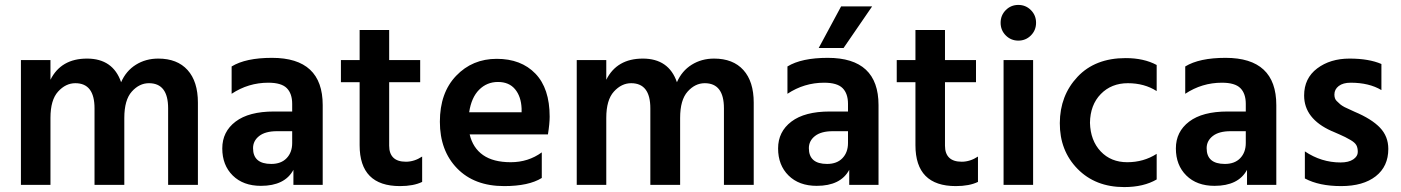

<svg xmlns="http://www.w3.org/2000/svg" viewBox="-20 -751 5691 780"><path d="M784 0H663V-311Q663 -413 585 -413Q546 -413 515.5 -379Q485 -345 485 -272V0H364V-311Q364 -413 286 -413Q247 -413 216 -379Q185 -345 185 -272V0H65V-507H185V-427Q228 -513 333.5 -513Q439 -513 472 -417Q492 -463 532 -488Q572 -513 623 -513Q700 -513 742 -466.5Q784 -420 784 -334Z M1040 4Q968 4 925.5 -38Q883 -80 883 -148Q883 -216 937 -257Q991 -298 1093 -298H1167V-329Q1167 -371 1145 -393Q1123 -415 1070 -415Q989 -415 921 -370V-481Q978 -516 1085 -516Q1291 -516 1291 -324V0H1172V-61Q1137 4 1040 4ZM1082 -85Q1122 -85 1144.5 -108.5Q1167 -132 1167 -170V-218H1105Q1058 -218 1033 -198.5Q1008 -179 1008 -149Q1008 -85 1082 -85Z M1605 5Q1441 5 1441 -161V-417H1365V-507H1441V-629H1561V-507H1687V-417H1561V-159Q1561 -127 1578 -110.5Q1595 -94 1629 -94Q1663 -94 1695 -115V-12Q1660 5 1605 5Z M1886 -295H2099V-310Q2097 -359 2072.5 -388.5Q2048 -418 2003 -418Q1958 -418 1926.5 -386.5Q1895 -355 1886 -295ZM2028 5Q1907 5 1837 -67Q1767 -139 1767 -256.5Q1767 -374 1833 -443Q1899 -512 1998 -512Q2097 -512 2155 -452Q2213 -392 2213 -277Q2213 -249 2206 -205H1888Q1901 -150 1942.5 -121Q1984 -92 2055 -92Q2126 -92 2181 -132V-28Q2128 5 2028 5Z M3042 0H2921V-311Q2921 -413 2843 -413Q2804 -413 2773.5 -379Q2743 -345 2743 -272V0H2622V-311Q2622 -413 2544 -413Q2505 -413 2474 -379Q2443 -345 2443 -272V0H2323V-507H2443V-427Q2486 -513 2591.5 -513Q2697 -513 2730 -417Q2750 -463 2790 -488Q2830 -513 2881 -513Q2958 -513 3000 -466.5Q3042 -420 3042 -334Z M3407 -556H3306L3397 -725H3523ZM3298 4Q3226 4 3183.5 -38Q3141 -80 3141 -148Q3141 -216 3195 -257Q3249 -298 3351 -298H3425V-329Q3425 -371 3403 -393Q3381 -415 3328 -415Q3247 -415 3179 -370V-481Q3236 -516 3343 -516Q3549 -516 3549 -324V0H3430V-61Q3395 4 3298 4ZM3340 -85Q3380 -85 3402.5 -108.5Q3425 -132 3425 -170V-218H3363Q3316 -218 3291 -198.5Q3266 -179 3266 -149Q3266 -85 3340 -85Z M3863 5Q3699 5 3699 -161V-417H3623V-507H3699V-629H3819V-507H3945V-417H3819V-159Q3819 -127 3836 -110.5Q3853 -94 3887 -94Q3921 -94 3953 -115V-12Q3918 5 3863 5Z M4117 -731Q4147 -731 4168 -710Q4189 -689 4189 -658.5Q4189 -628 4168 -607Q4147 -586 4117 -586Q4087 -586 4066 -607Q4045 -628 4045 -658.5Q4045 -689 4066 -710Q4087 -731 4117 -731ZM4177 0H4057V-507H4177Z M4547 9Q4430 9 4357.5 -65Q4285 -139 4285.5 -251Q4286 -363 4357.5 -439Q4429 -515 4553 -515Q4627 -515 4679 -487V-381Q4629 -413 4562 -413Q4495 -413 4452 -369Q4409 -325 4408 -252Q4410 -180 4451.5 -136Q4493 -92 4559.5 -92Q4626 -92 4679 -126V-22Q4626 9 4547 9Z M4914 4Q4842 4 4799.5 -38Q4757 -80 4757 -148Q4757 -216 4811 -257Q4865 -298 4967 -298H5041V-329Q5041 -371 5019 -393Q4997 -415 4944 -415Q4863 -415 4795 -370V-481Q4852 -516 4959 -516Q5165 -516 5165 -324V0H5046V-61Q5011 4 4914 4ZM4956 -85Q4996 -85 5018.5 -108.5Q5041 -132 5041 -170V-218H4979Q4932 -218 4907 -198.5Q4882 -179 4882 -149Q4882 -85 4956 -85Z M5620 -146Q5620 -75 5569 -35Q5518 5 5428.5 5Q5339 5 5281 -26V-136Q5348 -91 5426 -91Q5459 -91 5477.5 -103.5Q5496 -116 5496 -133.5Q5496 -151 5490 -161.5Q5484 -172 5467 -182Q5445 -195 5422.5 -204.5Q5400 -214 5398.5 -215Q5397 -216 5394 -217Q5391 -218 5389 -219Q5278 -269 5278 -363Q5278 -433 5331 -473Q5384 -513 5462.5 -513Q5541 -513 5592 -491V-385Q5542 -415 5467 -415Q5436 -415 5418.5 -401.5Q5401 -388 5401 -367Q5401 -350 5410 -341Q5419 -332 5425 -327Q5431 -322 5442 -316Q5469 -303 5483 -297Q5552 -268 5586 -232.5Q5620 -197 5620 -146Z"/></svg>

Font: Hind Kochi SemiBold
Style: Regular
Weight: 600
Designer: Dhruvi Tolia
Foundry: Indian Type Foundry
Version: Version 0.702;PS 1.0;hotconv 1.0.81;makeotf.lib2.5.63406